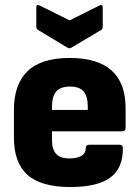

<svg xmlns="http://www.w3.org/2000/svg" viewBox="-20 -741 561 772"><path d="M263 11Q145 11 90.5 -38Q36 -87 36 -187V-300Q36 -402 91 -455Q146 -508 260 -508Q485 -508 485 -306V-227Q485 -213 471 -213H189V-177Q189 -141 205.5 -122.5Q222 -104 260 -104Q290 -104 307.5 -114.5Q325 -125 325 -147Q325 -159 339 -159H461Q474 -159 474 -146Q475 -65 423.5 -27Q372 11 263 11ZM189 -299H333V-311Q333 -354 316 -373.5Q299 -393 262 -393Q223 -393 206 -373Q189 -353 189 -311ZM250 -550 134 -620Q126 -624 126 -634V-711Q126 -726 141 -718L260 -659L378 -718Q393 -726 393 -711V-634Q393 -624 386 -620L268 -550Q260 -544 250 -550Z"/></svg>

Font: Sofia Sans Semi Condensed Black
Style: Regular
Weight: 900
Designer: Botio Nikoltchev, Ani Petrova
Foundry: lettersoup
Version: Version 4.100; ttfautohint (v1.8.4.7-5d5b)